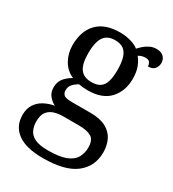

<svg xmlns="http://www.w3.org/2000/svg" viewBox="-193 -675 924 1023"><g transform="rotate(30 269.0 -163.5)"><path d="M231 240Q127 240 75 201.5Q23 163 23 94Q23 55 40.5 28.5Q58 2 86.5 -13Q115 -28 148 -34Q128 -43 110.5 -63.5Q93 -84 93 -116Q93 -146 108.5 -168Q124 -190 158 -210Q115 -228 91.5 -269.5Q68 -311 68 -361Q68 -447 115 -496.5Q162 -546 256 -546Q292 -546 324 -536Q356 -526 370 -513Q380 -524 394 -536.5Q408 -549 426.5 -558Q445 -567 467 -567Q497 -567 511.5 -551.5Q526 -536 526 -515Q526 -494 513.5 -478.5Q501 -463 473 -463Q473 -474 466.5 -485.5Q460 -497 440 -497Q427 -497 417 -494Q407 -491 397 -485Q414 -464 425 -435.5Q436 -407 436 -364Q436 -290 391.5 -241Q347 -192 256 -192Q244 -192 228.5 -193.5Q213 -195 203 -197Q184 -187 170 -172Q156 -157 156 -134Q156 -116 167.5 -106Q179 -96 218 -96H331Q391 -96 427 -76.5Q463 -57 479.5 -23.5Q496 10 496 53Q496 139 431.5 189.5Q367 240 231 240ZM233 191Q305 191 344 175.5Q383 160 398.5 132.5Q414 105 414 70Q414 24 388 8.5Q362 -7 312 -7H214Q186 -7 161 0.5Q136 8 120 28Q104 48 104 88Q104 117 115 140.5Q126 164 154 177.5Q182 191 233 191ZM253 -240Q286 -240 305.5 -253Q325 -266 333.5 -294Q342 -322 342 -365Q342 -410 333 -439.5Q324 -469 304.5 -483Q285 -497 252 -497Q220 -497 200 -482.5Q180 -468 171 -438.5Q162 -409 162 -364Q162 -300 183.5 -270Q205 -240 253 -240Z"/></g></svg>

Font: Noto Serif Sinhala
Style: Regular
Weight: 400
Designer: Jelle Bosma - Monotype Design Team
Foundry: Monotype Imaging Inc.
Version: Version 2.006